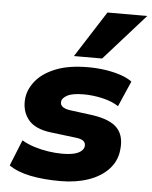

<svg xmlns="http://www.w3.org/2000/svg" viewBox="-55 -819 692 875"><g transform="rotate(5 291.5 -381.0)"><path d="M253 11Q177 11 117 -1Q57 -13 18 -40L66 -159Q91 -144 122.5 -134Q154 -124 187.5 -119Q221 -114 251 -114Q300 -114 324 -125.5Q348 -137 351 -156Q353 -171 343 -180Q333 -189 308 -192L193 -206Q117 -215 86 -255.5Q55 -296 62 -354Q68 -397 99.5 -434Q131 -471 189.5 -494Q248 -517 336 -517Q376 -517 413.5 -511.5Q451 -506 483 -495.5Q515 -485 537 -469L486 -352Q456 -372 412 -382Q368 -392 326 -392Q275 -392 251.5 -379.5Q228 -367 226 -351Q224 -337 234 -328Q244 -319 267 -315L374 -301Q457 -289 489.5 -252.5Q522 -216 513 -150Q507 -101 472.5 -64.5Q438 -28 381.5 -8.5Q325 11 253 11ZM266 -562 401 -773H583L395 -562Z"/></g></svg>

Font: Nunito Sans 7pt Black
Style: Italic
Weight: 900
Italic angle: -9°
Version: Version 3.101;gftools[0.9.27]